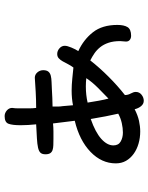

<svg xmlns="http://www.w3.org/2000/svg" viewBox="76 -736 652 845"><g transform="rotate(-90 402.5 -314.0)"><path d="M349.6 -586.9Q347.7 -575.2 347.7 -562.5Q347.7 -549.8 347.7 -536.1Q347.7 -522.5 347.7 -508.8Q347.7 -495.1 349.6 -481.4Q383.8 -481.4 420.4 -483.4Q457 -485.4 482.4 -487.3Q496.1 -487.3 505.9 -476.1Q515.6 -464.8 515.6 -450.2Q515.6 -435.5 509.3 -427.7Q502.9 -419.9 491.2 -417Q479.5 -414.1 463.9 -413.6Q448.2 -413.1 429.7 -412.1Q412.1 -411.1 393.1 -410.2Q374 -409.2 355.5 -409.2Q355.5 -397.5 355.5 -386.7Q355.5 -376 357.4 -364.3L361.3 -319.3Q391.6 -325.2 425.8 -325.2Q450.2 -325.2 479 -322.3Q507.8 -319.3 527.3 -317.4Q536.1 -329.1 542.5 -341.8Q548.8 -354.5 554.7 -364.7Q560.5 -375 567.9 -381.8Q575.2 -388.7 586.9 -388.7Q600.6 -388.7 611.8 -378.9Q623 -369.1 623 -355.5Q623 -344.7 615.2 -326.2Q607.4 -307.6 599.6 -295.9Q650.4 -272.5 682.6 -231.4Q714.8 -190.4 714.8 -124Q714.8 -94.7 705.1 -79.1Q695.3 -63.5 667 -63.5Q656.2 -63.5 648.9 -69.3Q641.6 -75.2 641.6 -85.9Q641.6 -92.8 642.6 -99.1Q643.6 -105.5 643.6 -111.3Q643.6 -141.6 636.2 -163.1Q628.9 -184.6 616.7 -199.7Q604.5 -214.8 589.4 -225.1Q574.2 -235.4 558.6 -243.2Q526.4 -202.1 486.8 -162.6Q447.3 -123 406.2 -90.8Q406.2 -77.1 413.1 -64.9Q419.9 -52.7 419.9 -43Q419.9 -27.3 407.7 -17.6Q395.5 -7.8 380.9 -7.8Q367.2 -7.8 357.4 -19.5Q347.7 -31.2 343.8 -47.9Q317.4 -34.2 293 -28.8Q268.6 -23.4 246.1 -23.4Q217.8 -23.4 192.4 -30.8Q167 -38.1 147.5 -52.2Q127.9 -66.4 116.7 -85.9Q105.5 -105.5 105.5 -130.9Q105.5 -193.4 156.2 -242.2Q207 -291 293 -311.5L281.2 -407.2Q263.7 -405.3 246.1 -405.3Q228.5 -405.3 212.9 -405.3Q198.2 -405.3 185.5 -405.8Q172.9 -406.2 164.1 -409.2Q155.3 -412.1 150.4 -419.4Q145.5 -426.8 145.5 -440.4Q145.5 -455.1 152.3 -462.4Q159.2 -469.7 174.8 -473.1Q190.4 -476.6 215.3 -478Q240.2 -479.5 277.3 -481.4Q275.4 -500 274.4 -516.6Q273.4 -533.2 273.4 -549.8Q273.4 -585.9 279.8 -603Q286.1 -620.1 313.5 -620.1Q327.1 -620.1 338.4 -610.4Q349.6 -600.6 349.6 -586.9ZM373 -254.9Q377 -229.5 381.3 -205.6Q385.7 -181.6 390.6 -163.1Q412.1 -183.6 438 -209.5Q463.9 -235.4 480.5 -260.7Q471.7 -261.7 462.9 -262.2Q454.1 -262.7 444.3 -262.7Q406.2 -262.7 373 -254.9ZM324.2 -120.1Q318.4 -144.5 312.5 -175.8Q306.6 -207 300.8 -241.2Q242.2 -220.7 213.4 -194.8Q184.6 -168.9 184.6 -141.6Q184.6 -119.1 201.7 -109.4Q218.8 -99.6 241.2 -99.6Q260.7 -99.6 282.7 -104.5Q304.7 -109.4 324.2 -120.1Z"/></g></svg>

Font: Gamja Flower
Style: Regular
Weight: 400
Designer: YoonDesign Inc.
Foundry: YoonDesign Inc.
Version: Version 3.00;build 20171102